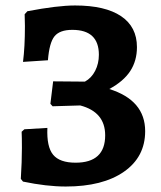

<svg xmlns="http://www.w3.org/2000/svg" viewBox="-20 -669 588 701"><path d="M64 -6 56 -16Q60 -79 60 -129Q60 -168 59 -188L69 -197L153 -202Q150 -133 174 -104Q198 -75 256 -75Q364 -75 364 -175Q364 -260 273 -284L172 -281L164 -290L174 -372L290 -371Q314 -384 327.5 -410.5Q341 -437 341 -469Q341 -560 244 -560Q198 -560 179 -536.5Q160 -513 155 -449L64 -443Q71 -497 71 -574L70 -617L80 -628Q190 -649 254 -649Q364 -649 422 -610Q480 -571 480 -497Q480 -447 455.5 -409.5Q431 -372 379 -344Q510 -303 510 -190Q510 -96 432.5 -42Q355 12 220 12Q150 12 64 -6Z"/></svg>

Font: Alegreya
Style: Bold
Weight: 700
Designer: Juan Pablo del Peral
Foundry: Huerta Tipografica
Version: Version 2.008; ttfautohint (v1.8)